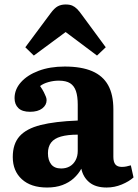

<svg xmlns="http://www.w3.org/2000/svg" viewBox="-20 -823 617 857"><path d="M190 14Q118 14 77.5 -23Q37 -60 37 -122Q37 -181 67.5 -215Q98 -249 161.5 -265Q225 -281 327 -285V-356Q327 -393 319 -416.5Q311 -440 293 -451.5Q275 -463 242 -463Q219 -463 196 -456.5Q173 -450 159 -439Q170 -423 176 -411Q182 -399 185 -391Q188 -383 188 -376Q188 -354 168.5 -339Q149 -324 114 -324Q79 -324 62 -340.5Q45 -357 45 -385Q45 -424 73.5 -456Q102 -488 152.5 -507Q203 -526 269 -526Q343 -526 391 -505.5Q439 -485 462.5 -443Q486 -401 486 -335V-123Q486 -100 495 -89Q504 -78 524 -78Q534 -78 544 -80Q554 -82 564 -85L576 -31Q556 -13 523.5 0.5Q491 14 456 14Q407 14 379 -9Q351 -32 343 -70Q330 -46 309 -27Q288 -8 258.5 3Q229 14 190 14ZM253 -71Q275 -71 291.5 -80.5Q308 -90 317.5 -108Q327 -126 327 -149V-222Q282 -222 252 -213.5Q222 -205 208 -186.5Q194 -168 194 -139Q194 -108 208.5 -89.5Q223 -71 253 -71ZM131 -575 93 -612 206 -764Q223 -787 238 -795Q253 -803 273 -803Q291 -803 302.5 -798Q314 -793 324 -783Q334 -773 346 -756L452 -612L413 -575L273 -680Z"/></svg>

Font: Literata 18pt
Style: Bold
Weight: 700
Designer: Latin by Veronika Burian and Jose Scaglione. Greek by Irene Vlachou. Cyrillic by Vera Evstafieva.
Foundry: TypeTogether
Version: Version 3.103;gftools[0.9.29]